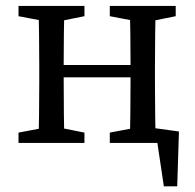

<svg xmlns="http://www.w3.org/2000/svg" viewBox="-20 -495 674 665"><path d="M567.6 0 518.7 -42.6 547.5 150.4H593.8L599.8 -39.6L476.6 -56.5V0H567.6ZM44.1 0H272.5V-35.7L172.7 -55.7H149.6L44.1 -35.7V0ZM44.1 -438.9 149.6 -418.9H172.7L272.5 -438.9V-474.5H44.1V-438.9ZM113 0H203.5C201.5 -45 200.5 -146.1 200.5 -235.2V-264.5C200.5 -328.5 201.5 -429.5 203.5 -474.5H113C115 -429.5 116 -328.5 116 -264.5V-210C116 -146.1 115 -45 113 0ZM158.3 -227.2H474.5V-269.8H158.3V-227.2ZM360.3 0H588.6V-35.7L488.9 -55.7H465.8L360.3 -35.7V0ZM360.3 -438.9 465.8 -418.9H488.9L588.6 -438.9V-474.5H360.3V-438.9ZM429.2 0H519.7C517.7 -45 516.7 -146.1 516.7 -210V-264.5C516.7 -328.5 517.7 -429.5 519.7 -474.5H429.2C431.2 -429.5 432.2 -328.5 432.2 -264.5V-235.2C432.2 -146.1 431.2 -45 429.2 0Z"/></svg>

Font: Source Serif Variable
Style: Regular
Weight: 389
Designer: Frank Grießhammer
Foundry: Adobe Systems Incorporated
Version: Version 3.001;hotconv 1.0.111;makeotfexe 2.5.65597